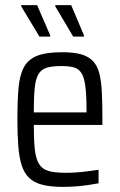

<svg xmlns="http://www.w3.org/2000/svg" viewBox="-20 -722 468 750"><path d="M226 8Q177 8 144.5 -0.5Q112 -9 93 -28Q74 -47 64.5 -77Q55 -107 51.5 -151Q48 -195 48 -254Q48 -329 52.5 -379.5Q57 -430 74 -460.5Q91 -491 126 -504.5Q161 -518 223 -518Q269 -518 298 -509.5Q327 -501 344 -482.5Q361 -464 368.5 -433.5Q376 -403 378 -358.5Q380 -314 380 -256V-234H112Q112 -175 116 -138.5Q120 -102 132.5 -81.5Q145 -61 170 -54Q195 -47 238 -47Q257 -47 278.5 -48.5Q300 -50 322.5 -53Q345 -56 365 -59V-6Q350 -3 326.5 0.5Q303 4 277 6Q251 8 226 8ZM318 -262V-292Q318 -350 313.5 -384.5Q309 -419 298.5 -436Q288 -453 269 -458.5Q250 -464 220 -464Q184 -464 162.5 -457.5Q141 -451 130 -432Q119 -413 115.5 -377.5Q112 -342 112 -283H337ZM308 -579H266L196 -697V-702H258L308 -584ZM176 -579H134L63 -697V-702H125L176 -584Z"/></svg>

Font: Saira Condensed
Style: Regular
Weight: 400
Width: 3
Designer: Hector Gatti with collaboration of the Omnibus-Type team
Foundry: Omnibus-Type
Version: Version 1.101